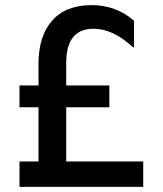

<svg xmlns="http://www.w3.org/2000/svg" viewBox="-20 -728 634 748"><path d="M538 -99V0H56V-99H130V-310H56V-395H130V-480Q130 -587 183 -647.5Q236 -708 337 -708Q433 -708 502 -647V-544H498Q420 -616 345 -616Q238 -616 238 -484V-395H406V-310H238V-99Z"/></svg>

Font: Amiko SemiBold
Style: Regular
Weight: 600
Designer: Pablo Impallari, Rodrigo Fuenzalida, Andres Torresi
Foundry: Impallari Type
Version: Version 1.001; ttfautohint (v1.3)